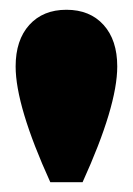

<svg xmlns="http://www.w3.org/2000/svg" viewBox="-20 -678 272 393"><path d="M83 -305Q12 -461 12 -542Q12 -596 40 -627Q68 -658 116 -658Q164 -658 192 -627Q220 -596 220 -542Q220 -461 149 -305Z"/></svg>

Font: Arapey Black
Style: Regular
Weight: 900
Designer: Eduardo Rodriguez Tunni
Foundry: Eduardo Rodriguez Tunni
Version: Version 4.000